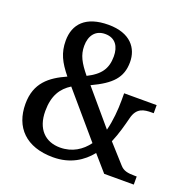

<svg xmlns="http://www.w3.org/2000/svg" viewBox="-130 -848 966 982"><g transform="rotate(20 353.0 -357.0)"><path d="M260 10C355 10 418 -33 461 -86L536 0H697V-44H688C646 -44 624 -49 605 -71L516 -170C537 -219 550 -269 561 -312C576 -373 616 -378 658 -378H668V-422H491V-382C491 -333 486 -271 472 -217L315 -402C420 -451 465 -497 465 -582C465 -657 417 -724 297 -724C173 -724 118 -663 118 -573C118 -507 141 -462 189 -403C102 -364 35 -313 35 -199C35 -72 113 10 260 10ZM280 -440C236 -494 216 -530 216 -580C216 -637 245 -674 297 -674C353 -674 377 -634 377 -581C377 -513 348 -474 280 -440ZM277 -49C197 -49 143 -101 143 -199C143 -283 174 -330 225 -362L426 -127C393 -82 344 -49 277 -49Z"/></g></svg>

Font: Noto Serif Hebrew SemiCondensed Medium
Style: Regular
Weight: 500
Width: 4
Designer: Monotype Design Team
Foundry: Monotype Imaging Inc.
Version: Version 2.004